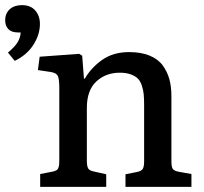

<svg xmlns="http://www.w3.org/2000/svg" viewBox="-46 -725 790 745"><path d="M11.2 -488.8 -15.1 -521Q11.7 -543.5 22.5 -561.3Q33.2 -579.1 34.2 -599.1H23.9Q-1.5 -599.1 -13.7 -612.1Q-25.9 -625 -25.9 -646Q-25.9 -673.3 -8.1 -689.2Q9.8 -705.1 39.1 -705.1Q72.8 -705.1 90.8 -684.3Q108.9 -663.6 108.9 -631.8Q108.9 -591.3 84 -551.8Q59.1 -512.2 11.2 -488.8ZM109.9 0V-49.8L158.2 -59.1Q167.5 -61 173.1 -64.5Q178.7 -67.9 180.9 -75Q183.1 -82 183.6 -87.9Q184.1 -93.8 184.1 -106.9V-383.8Q184.1 -418.9 178.2 -430.7Q172.4 -442.4 149.9 -445.8L101.1 -453.1L107.9 -504.9L261.2 -516.1L272.9 -508.8L279.8 -419.9H283.2Q307.6 -462.4 350.6 -492.7Q393.6 -522.9 455.1 -522.9Q501 -522.9 533.9 -509.5Q566.9 -496.1 585 -471.7Q603 -447.3 611.1 -418Q619.1 -388.7 619.1 -352.1V-99.1Q619.1 -77.6 624.5 -69.6Q629.9 -61.5 649.9 -58.1L696.8 -49.8V0H440.9V-48.8L482.9 -57.1Q502 -60.5 507.6 -69.1Q513.2 -77.6 513.2 -99.1V-317.9Q513.2 -342.3 511.7 -358.4Q510.3 -374.5 504.6 -392.1Q499 -409.7 489.3 -419.7Q479.5 -429.7 461.7 -436.3Q443.8 -442.9 418.9 -442.9Q364.3 -442.9 327.6 -408.7Q291 -374.5 291 -306.2V-103Q291 -81.1 295.7 -72.3Q300.3 -63.5 315.9 -60.1L366.2 -48.8V0Z"/></svg>

Font: Literata Book Medium
Style: Regular
Weight: 500
Designer: Latin by Veronika Burian and Jose Scaglione. Greek by Irene Vlachou. Cyrillic by Vera Evstafieva
Foundry: TypeTogether
Version: Version 2.003;PS 002.003;hotconv 1.0.88;makeotf.lib2.5.64775